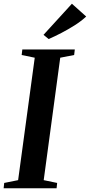

<svg xmlns="http://www.w3.org/2000/svg" viewBox="-32 -1008 482 1028"><path d="M-12.5 0 -9.5 -28.5 65 -43.5 154 -699 84 -713.5 87.5 -743H368.5L365 -713.5L290.5 -699L202 -43.5L274 -28.5L271 0ZM228.5 -799 201 -821.5 353 -988 429.5 -919.5Q402.5 -894.5 367.8 -872.5Q333 -850.5 297 -831.8Q261 -813 228.5 -799Z"/></svg>

Font: Merriweather 96pt SemiBold
Style: Italic
Weight: 600
Italic angle: -7.8°
Version: Version 2.101